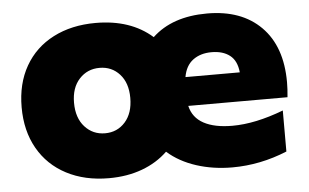

<svg xmlns="http://www.w3.org/2000/svg" viewBox="-44 -616 1111 690"><g transform="rotate(-5 511.5 -271.0)"><path d="M32 -272Q32 -357 68 -420Q104 -483 170 -517Q236 -551 323 -551Q449 -551 527 -482Q599 -550 725 -550Q849 -550 919.5 -479Q990 -408 990 -279Q990 -254 987 -225H629Q639 -182 678 -161Q717 -140 781 -140Q864 -140 966 -179V-31Q869 9 768 9Q699 9 638.5 -10.5Q578 -30 535 -68Q497 -31 443 -11Q389 9 323 9Q236 9 170 -25.5Q104 -60 68 -123.5Q32 -187 32 -272ZM424 -272Q424 -326 395.5 -357.5Q367 -389 323 -389Q279 -389 250 -357.5Q221 -326 221 -272Q221 -217 250 -185Q279 -153 323 -153Q367 -153 395.5 -185Q424 -217 424 -272ZM729 -410Q689 -410 662 -390Q635 -370 628 -329H824Q820 -371 795 -390.5Q770 -410 729 -410Z"/></g></svg>

Font: Chess Sans ExtraBold
Style: Regular
Weight: 800
Designer: Wolf Bōese
Foundry: Wolf Bōese
Version: Version 7.223